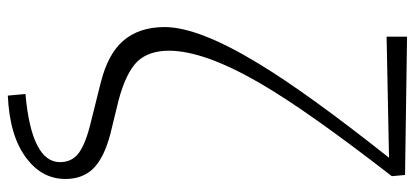

<svg xmlns="http://www.w3.org/2000/svg" viewBox="-298 -536 1036 479"><g transform="rotate(90 219.5 -296.0)"><path d="M218 202C285 199 337 184 375 155C409 129 426 97 426 58C426 31 418 9 403 -8C385 -28 355 -43 313 -54L231 -74C185 -86 152 -102 133 -121C115 -140 106 -167 106 -200C106 -258 133 -334 187 -427C234 -508 312 -618 419 -756L416 -789L71 -794V-743L373 -749C266 -614 188 -506 139 -425C78 -325 47 -246 47 -189C47 -146 59 -111 82 -85C104 -60 138 -42 185 -30L293 -3C328 6 353 17 366 29C378 40 384 54 384 72C384 119 327 148 214 158Z"/></g></svg>

Font: AllPunType ExtraLight
Style: Regular
Weight: 280
Version: 1.0